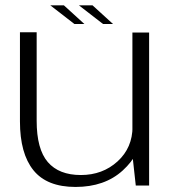

<svg xmlns="http://www.w3.org/2000/svg" viewBox="-20 -716 678 741"><path d="M504 0H555.5V-590.5H491V-118ZM121.5 -591.5H57V-247.5Q57 -123.5 109 -59Q161 5.5 271.5 5.5Q384 5.5 453.8 -58.2Q523.5 -122 523.5 -197L491.5 -227.5Q491.5 -146 433.8 -93.2Q376 -40.5 292 -40.5Q207.5 -40.5 164.5 -90.5Q121.5 -140.5 121.5 -250ZM377.5 -623.5H416L337 -695.5H284.5ZM267 -623.5H305.5L226.5 -695.5H174Z"/></svg>

Font: Anybody SemiExpanded Light
Style: Regular
Weight: 300
Width: 6
Version: Version 1.113;gftools[0.9.25]